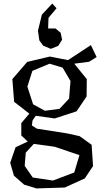

<svg xmlns="http://www.w3.org/2000/svg" viewBox="-20 -826 562 1073"><path d="M488 -574 520 -507 478 -481 395 -470 465 -384 464 -287 408 -204 286 -164 180 -179 162 -153 158 -125 186 -107 358 -80 425 -65 492 -17 500 102 454 171 342 222 184 227 115 206 58 156 37 84 67 -3 135 -35 99 -69V-138L144 -191L59 -257L49 -384L132 -480L259 -510L360 -490ZM231 -207 313 -218 366 -275 374 -373 330 -448 257 -470 161 -430 133 -342 165 -243ZM285 -6 169 -22 124 27 118 101 163 166 276 183 395 138 424 41ZM306 -570 264 -553 221 -571 200 -600 192 -654 214 -744 272 -806 296 -780 251 -726 249 -667H290L319 -643L327 -604Z"/></svg>

Font: Alike Angular
Style: Regular
Weight: 400
Designer: Sveta Sebyakina
Foundry: Cyreal (www.cyreal.org)
Version: Version 1.300; ttfautohint (v1.8.4.7-5d5b)